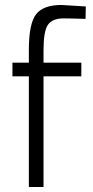

<svg xmlns="http://www.w3.org/2000/svg" viewBox="-20 -752 372 772"><path d="M155 -445V0H96V-445H30V-500H96V-551Q96 -657 125 -694.5Q154 -732 227 -732L325 -726L324 -676Q265 -678 236 -678Q190 -678 172.5 -652Q155 -626 155 -550V-500H307V-445Z"/></svg>

Font: TitilliumText22L Lt
Style: Thin
Weight: 300
Designer: Campivisivi
Foundry: Campivisivi
Version: 1.000